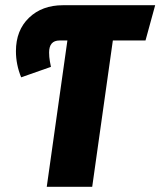

<svg xmlns="http://www.w3.org/2000/svg" viewBox="-20 -715 614 735"><path d="M537 -560H412L333 0H159L238 -560H208Q168 -560 168 -514Q168 -497 171 -480Q174 -463 175 -459L61 -419Q41 -468 41 -519Q41 -599 91 -647Q141 -695 221 -695H574Z"/></svg>

Font: Fira Sans Extra Condensed ExtraBold
Style: Italic
Weight: 800
Width: 3
Italic angle: -8°
Designer: Carrois Corporate & Edenspiekermann AG
Foundry: Carrois Corporate GbR & Edenspiekermann AG
Version: Version 4.203